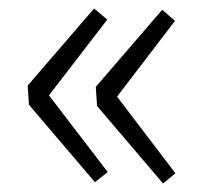

<svg xmlns="http://www.w3.org/2000/svg" viewBox="-20 -497 499 451"><path d="M48 -251 203 -69 233 -93 95 -273 232 -451 201 -477 45 -296ZM208 -248 363 -66 392 -90 255 -270 391 -448 361 -474 205 -293Z"/></svg>

Font: GenEiGothic-pro-Light
Style: Regular
Weight: 300
Designer: Ryoko NISHIZUKA (kana & ideographs); Paul D. Hunt (Latin, Greek & Cyrillic); Wenlong ZHANG (bopomofo); Sandoll Communica
Foundry: Adobe Systems Incorporated; o_tamon
Version: Version 1.000.140830